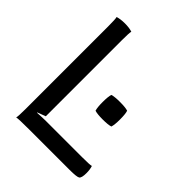

<svg xmlns="http://www.w3.org/2000/svg" viewBox="-175 -704 810 810"><g transform="rotate(45 230.0 -299.5)"><path d="M319.8 -249Q287.6 -249 272.9 -253.9Q268.1 -268.6 268.1 -300.8Q268.1 -333.5 272.9 -348.1Q287.6 -353 319.8 -353Q352.5 -353 367.2 -348.1Q372.1 -333.5 372.1 -300.8Q372.1 -268.6 367.2 -253.9Q352.5 -249 319.8 -249ZM59.1 -51.8V-542Q59.1 -587.4 56.2 -596.2Q73.7 -602.1 100.1 -602.1Q126.5 -602.1 144 -596.2Q141.1 -587.4 141.1 -542V-88.9L103.5 -74.7L105 -73.2Q135.7 -75.2 155.8 -75.2H372.1Q418 -75.2 426.8 -78.1Q432.1 -62 432.1 -41Q432.1 -11.2 422.9 -5.6Q413.6 0 372.1 0H133.8Q64.9 0 56.2 2.9Q59.1 -5.9 59.1 -51.8Z"/></g></svg>

Font: Nikodecs
Style: Medium
Weight: 500
Version: Version 0.29